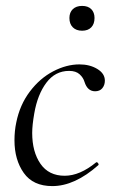

<svg xmlns="http://www.w3.org/2000/svg" viewBox="-20 -617 385 650"><path d="M29 -142Q29 -174 35 -202Q47 -262 81 -307Q115 -352 160 -375.5Q205 -399 249 -399Q284 -399 309.5 -383.5Q335 -368 335 -344Q335 -329 326.5 -318.5Q318 -308 302 -308Q276 -308 266 -340Q262 -354 249.5 -365.5Q237 -377 214 -377Q167 -377 137 -337Q107 -297 96 -233Q89 -193 89 -167Q89 -103 117 -62.5Q145 -22 199 -22Q250 -22 305 -67L307 -68Q310 -68 312.5 -64Q315 -60 313 -58Q233 13 157 13Q92 13 60.5 -31.5Q29 -76 29 -142ZM215 -556Q215 -575 226.5 -586Q238 -597 258 -597Q278 -597 289 -586Q300 -575 300 -556Q300 -536 289 -524.5Q278 -513 258 -513Q238 -513 226.5 -524.5Q215 -536 215 -556Z"/></svg>

Font: Cormorant Garamond
Style: Italic
Weight: 400
Italic angle: -10°
Designer: Christian Thalmann (Catharsis Fonts)
Foundry: Catharsis Fonts
Version: Version 4.000